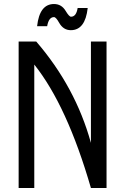

<svg xmlns="http://www.w3.org/2000/svg" viewBox="-20 -940 626 960"><path d="M165.5 -809.1Q177.7 -919.9 250 -919.9Q287.6 -919.9 308.1 -885.7Q325.7 -856.4 335 -856.4Q361.3 -856.4 368.2 -899.9H418.5Q406.2 -789.1 334 -789.1Q296.4 -789.1 275.4 -826.7Q259.8 -854.5 250 -854.5Q223.6 -854.5 215.8 -809.1ZM73.2 0V-732.4H161.1Q357.4 -504.9 434.6 -225.6V-732.4H512.7V0H434.6Q315.4 -411.6 151.4 -617.2V0Z"/></svg>

Font: Consola Mono
Style: Book
Weight: 400
Monospace: yes
Designer: Wojciech Kalinowski "wmk69" (wmk69@o2.pl)
Foundry: Wojciech Kalinowski "wmk69" (wmk69@o2.pl)
Version: Version 2.1.0